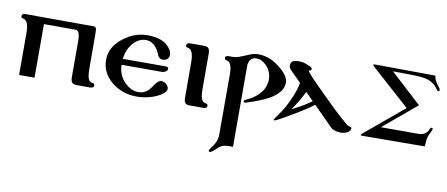

<svg xmlns="http://www.w3.org/2000/svg" viewBox="-92 -1130 4556 1959"><g transform="rotate(10 2186.5 -150.5)"><path d="M851 -49C832 -52 818 -60 810 -73C798 -94 792 -135 792 -194L791 -549C791 -572 790 -587 789 -594C786 -612 777 -621 762 -621L57 -623C30 -623 17 -614 17 -596C17 -583 24 -576 38 -574C77 -569 97 -522 97 -435V0H257V-555H575C594 -555 607 -550 614 -540C625 -523 631 -488 631 -435V-76C631 -46 636 -25 647 -14C656 -5 672 0 695 0H831C858 0 871 -9 871 -28C871 -41 864 -48 851 -49Z M1601 -89C1610 -100 1615 -111 1615 -123C1615 -142 1604 -160 1582 -177C1568 -186 1554 -191 1541 -191C1517 -191 1493 -173 1470 -137C1449 -104 1430 -81 1413 -68C1388 -49 1360 -39 1327 -39C1272 -39 1222 -63 1178 -110C1132 -159 1109 -217 1109 -284H1525C1540 -284 1553 -288 1564 -295C1577 -304 1584 -314 1584 -326C1584 -339 1575 -346 1556 -346H1111C1118 -411 1141 -466 1179 -510C1218 -554 1262 -576 1312 -576C1367 -576 1412 -543 1447 -476C1458 -449 1466 -418 1499 -410C1504 -409 1510 -408 1515 -408C1550 -408 1578 -432 1578 -469C1578 -491 1568 -515 1548 -541C1503 -598 1426 -627 1318 -627C1230 -627 1147 -597 1069 -537C986 -472 944 -396 944 -309C944 -218 981 -142 1055 -81C1130 -20 1219 10 1324 9C1375 8 1426 -1 1479 -18C1534 -37 1575 -61 1601 -89Z M2025 -45C2006 -48 1992 -56 1984 -69C1971 -90 1965 -131 1965 -190V-545C1965 -606 1947 -621 1902 -621H1765C1737 -621 1723 -612 1723 -594C1723 -581 1730 -574 1745 -572C1784 -567 1804 -520 1804 -432L1805 -72C1805 -11 1821 4 1868 4H2005C2032 4 2045 -5 2045 -24C2045 -36 2038 -43 2025 -45Z M2792 -390C2795 -438 2760 -490 2688 -547C2617 -604 2543 -632 2466 -632C2440 -632 2414 -627 2387 -617L2325 -591C2286 -576 2262 -567 2253 -565C2236 -561 2209 -559 2174 -560C2148 -561 2135 -553 2135 -536C2135 -524 2142 -517 2156 -515C2195 -510 2214 -464 2214 -377V247C2214 276 2207 305 2194 332C2186 347 2174 366 2157 389C2144 406 2137 418 2137 423C2137 431 2141 435 2150 435C2160 435 2175 426 2196 407L2231 374C2257 353 2288 343 2325 343H2374L2373 -383V-509C2382 -561 2409 -587 2455 -587C2491 -587 2525 -571 2557 -538C2592 -502 2612 -458 2615 -406C2618 -362 2600 -303 2573 -268C2546 -234 2515 -206 2478 -183C2463 -174 2441 -163 2413 -150C2405 -147 2401 -142 2401 -135C2401 -126 2406 -122 2416 -122C2419 -122 2423 -123 2426 -124C2529 -157 2604 -187 2652 -214C2742 -264 2789 -323 2792 -390Z M3430 9C3451 10 3472 5 3492 -4C3517 -15 3529 -30 3530 -50C3531 -60 3525 -66 3512 -67C3499 -69 3488 -74 3477 -83L3447 -110C3414 -133 3307 -235 3127 -415C3043 -499 3001 -546 3001 -556C3001 -557 3002 -558 3003 -558C3019 -560 3027 -566 3027 -576C3027 -579 3026 -582 3025 -585C3020 -598 2992 -607 2965 -618C2943 -628 2916 -633 2884 -633C2853 -633 2831 -628 2819 -619C2807 -608 2801 -594 2801 -578C2801 -560 2808 -544 2823 -529L2934 -418C2926 -362 2901 -291 2859 -204C2836 -155 2807 -108 2774 -62C2748 -26 2735 -6 2735 -1C2735 1 2736 3 2737 4C2743 8 2776 -7 2836 -42C2939 -101 3016 -148 3068 -183C3089 -198 3109 -212 3126 -225L3324 -26C3346 -4 3381 8 3430 9ZM3095 -256C3034 -215 2996 -191 2980 -183C2943 -163 2914 -148 2893 -139C2937 -197 2977 -264 3013 -339Z M4344 -581C4348 -583 4350 -587 4350 -593C4350 -600 4347 -608 4341 -615C4326 -634 4313 -651 4304 -667C4289 -692 4282 -714 4282 -731L3641 -736V-721L4050 -354L3651 -21C3641 -13 3636 -7 3636 -3C3636 1 3640 3 3649 3L4300 -1C4303 -31 4305 -55 4306 -74C4308 -90 4313 -108 4322 -127L4344 -172C4351 -187 4350 -197 4341 -200C4332 -203 4324 -197 4318 -182C4301 -138 4265 -116 4210 -116H3825L4169 -404L3848 -699L4040 -697C4111 -696 4162 -691 4193 -683C4246 -670 4287 -642 4316 -599C4327 -583 4336 -577 4344 -581Z"/></g></svg>

Font: GFS Jackson
Style: Regular
Weight: 400
Designer: George Matthiopoulos
Foundry: George Matthiopoulos
Version: Version 1.0